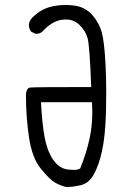

<svg xmlns="http://www.w3.org/2000/svg" viewBox="-20 -775 540 780"><path d="M410.6 -320.3Q411.6 -357.9 411.6 -406.7Q411.6 -455.6 408.7 -513.7Q403.8 -606.4 393.3 -644.3Q382.8 -682.1 355 -713.9Q327.1 -745.1 286.6 -751.5Q266.6 -754.9 246.6 -754.9Q223.1 -754.9 199.7 -750.5Q155.8 -743.2 121.6 -712.9Q100.6 -697.3 97.2 -675.3Q97.2 -659.2 106.4 -646.5L123 -638.2Q125 -637.7 127 -637.7Q141.6 -637.7 151.4 -646Q189.9 -688.5 231.4 -694.8Q239.7 -695.8 247.6 -695.8Q279.3 -695.8 301.3 -675.3Q327.6 -650.4 335.9 -620.1Q344.2 -589.8 350.6 -421.4H342.8Q125.5 -421.4 103 -419.4Q97.2 -418.9 93.8 -415.5Q86.4 -408.2 85.4 -389.6Q85.4 -300.3 97.9 -216.6Q110.4 -132.8 146.5 -88.9Q182.6 -44.9 203.9 -33Q225.1 -21 249 -15.1Q274.9 -15.1 308.6 -22.9Q339.8 -29.8 359.9 -64.5Q380.9 -100.6 394.3 -160.6Q407.7 -220.7 410.6 -320.3ZM286.6 -85Q283.2 -85 276.1 -85Q269 -85 255.4 -86.4Q219.2 -90.8 194.3 -128.4Q170.9 -164.1 160.9 -219.7Q150.9 -275.4 146.5 -359.9H353.5Q355 -336.4 355 -319.8Q355 -266.6 345.2 -218.3Q332 -155.3 305.7 -90.3L303.2 -89.4Q297.4 -85.9 286.6 -85Z"/></svg>

Font: Bakudai
Style: ExtraLight
Weight: 200
Version: Version 1.48